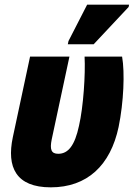

<svg xmlns="http://www.w3.org/2000/svg" viewBox="-20 -796 574 824"><path d="M271 -606H382L532 -766L534 -776H354L274 -620ZM198 8C354 8 454 -86 489 -251C511 -358 516 -485 504 -553H343C347 -478 338 -338 319 -256C301 -172 273 -136 230 -136C200 -136 193 -154 202 -198L278 -553H109L35 -207C8 -79 48 8 198 8Z"/></svg>

Font: Noto Sans Condensed Black
Style: Italic
Weight: 900
Width: 3
Italic angle: -12°
Designer: Monotype Design Team
Foundry: Monotype Imaging Inc.
Version: Version 2.013